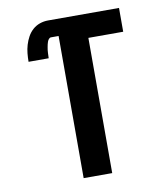

<svg xmlns="http://www.w3.org/2000/svg" viewBox="-82 -805 765 874"><g transform="rotate(-10 300.0 -367.5)"><path d="M234 0V-657H199Q193 -657 188.5 -651.5Q184 -646 182 -640Q180 -634 178.5 -628Q177 -622 176 -615.5Q175 -609 174 -603Q173 -597 173 -590.5Q173 -584 172.5 -577.5Q172 -571 172 -565H79Q79 -585 81 -604.5Q83 -624 88.5 -642.5Q94 -661 103.5 -678.5Q113 -696 127.5 -709Q142 -722 160.5 -728.5Q179 -735 199 -735H527V-625H366V0Z"/></g></svg>

Font: Iosevka Extrabold Extended
Style: Regular
Weight: 800
Width: 7
Monospace: yes
Designer: Belleve Invis
Foundry: Belleve Invis
Version: Version 32.5.0; ttfautohint (v1.8.4)